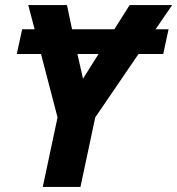

<svg xmlns="http://www.w3.org/2000/svg" viewBox="-20 -734 696 754"><path d="M141 -522 206 -273 148 0H296L354 -273L524 -522H621L642 -619H591L656 -714H489L429 -619H263L243 -714H91L116 -619H67L46 -522ZM367 -522 306 -425 284 -522Z"/></svg>

Font: BC Sans
Style: Bold Italic
Weight: 700
Italic angle: -12°
Designer: Monotype Design Team
Province of B.C.
Foundry: Monotype Imaging Inc.
Version: Version 2.000;GOOG;noto-source:20170915:90ef993387c0